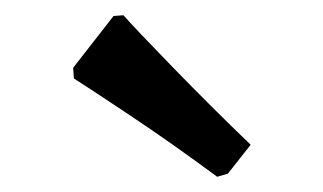

<svg xmlns="http://www.w3.org/2000/svg" viewBox="-20 -755 424 252"><path d="M129 -734 142 -735Q156 -719 207 -666.5Q258 -614 309 -565L279 -527L265 -523Q207 -566 150 -604Q93 -642 77 -652L76 -666Z"/></svg>

Font: Alegreya SC
Style: Bold Italic
Weight: 700
Italic angle: -7°
Designer: Juan Pablo del Peral
Foundry: Huerta Tipografica
Version: Version 2.007; ttfautohint (v1.6)